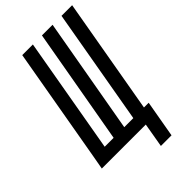

<svg xmlns="http://www.w3.org/2000/svg" viewBox="-267 -815 1034 1034"><g transform="rotate(-45 250.5 -298.0)"><path d="M307 139 331 0H-4L9 -72L125 -735H206L90 -72H158L275 -735H356L239 -72H308L424 -735H505L389 -72H425L388 139Z"/></g></svg>

Font: Iosevka SS08
Style: Italic
Weight: 400
Italic angle: -10°
Monospace: yes
Designer: Belleve Invis
Foundry: Belleve Invis
Version: 2.1.0; ttfautohint (v1.8.2)